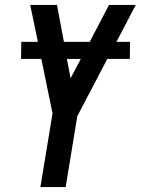

<svg xmlns="http://www.w3.org/2000/svg" viewBox="-20 -755 568 775"><path d="M143 0 192 -297 147 -517H65L66 -586H133L102 -735H210L238 -586H342L420 -735H528L450 -586H505L504 -517H413L292 -286L245 0ZM265 -439 306 -517H250Z"/></svg>

Font: Iosevka SS18 Semibold
Style: Italic
Weight: 600
Italic angle: -9°
Monospace: yes
Designer: Belleve Invis
Foundry: Belleve Invis
Version: Version 25.1.1; ttfautohint (v1.8.4)